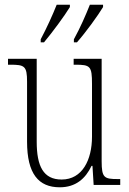

<svg xmlns="http://www.w3.org/2000/svg" viewBox="-20 -786 550 816"><path d="M294 -619V-606H307C345 -649 397 -721 418 -756V-766H362C344 -721 322 -670 294 -619ZM153 -619V-606H167C203 -649 256 -721 277 -756V-766H221C203 -721 180 -670 153 -619ZM234 10C301 10 343 -26 369 -81H373L378 0H491V-25H481C423 -25 412 -30 412 -101V-536H293V-511H300C364 -511 371 -505 371 -429V-205C371 -107 330 -23 242 -23C164 -23 136 -80 136 -184V-536H14V-511H23C84 -511 95 -506 95 -439V-184C95 -47 144 10 234 10Z"/></svg>

Font: Noto Serif Thai Condensed ExtraLight
Style: Regular
Weight: 200
Width: 3
Designer: Monotype Design Team
Foundry: Monotype Imaging Inc.
Version: Version 2.002